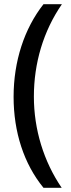

<svg xmlns="http://www.w3.org/2000/svg" viewBox="-20 -740 341 918"><path d="M45 -277C45 -109 94 43 188 158H275C189 32 142 -121 142 -278C142 -438 187 -591 276 -720H188C96 -603 45 -447 45 -277Z"/></svg>

Font: Noto Sans Arabic Cond Med
Style: Regular
Weight: 500
Width: 3
Designer: Monotype Design Team, Nadine Chahine, Nizar Qandah and Khaled Hosny
Foundry: Monotype Imaging Inc.
Version: Version 2.012